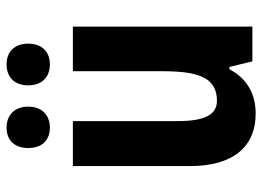

<svg xmlns="http://www.w3.org/2000/svg" viewBox="-127 -662 799 585"><g transform="rotate(-90 272.5 -369.5)"><path d="M114 -683C114 -639 140 -617 176 -617C213 -617 240 -640 240 -683C240 -726 213 -749 176 -749C140 -749 114 -727 114 -683ZM305 -683C305 -640 331 -617 369 -617C406 -617 432 -640 432 -683C432 -726 406 -749 369 -749C332 -749 305 -727 305 -683ZM484 -547H348V-275C348 -167 330 -108 258 -108C214 -108 196 -148 196 -228V-547H59V-190C59 -61 116 10 219 10C278 10 326 -16 354 -70H361L378 0H484Z"/></g></svg>

Font: Noto Sans Thai Looped Condensed
Style: Bold
Weight: 700
Width: 3
Designer: Sasikarn Vongin, Ben Mitchell
Foundry: The Fontpad Ltd
Version: Version 1.001